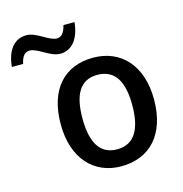

<svg xmlns="http://www.w3.org/2000/svg" viewBox="-223 -845 910 956"><g transform="rotate(-15 231.5 -367.0)"><path d="M246 -744H189C180 -707 165 -688 141 -688C100 -688 50 -743 -3 -743C-65 -743 -105 -695 -113 -609H-55C-47 -647 -32 -665 -7 -665C35 -665 85 -610 138 -610C197 -610 238 -659 246 -744ZM529 -270C529 -449 429 -549 289 -549C140 -549 48 -449 48 -270C48 -91 148 10 286 10C435 10 529 -91 529 -270ZM160 -270C160 -392 198 -461 287 -461C378 -461 417 -392 417 -270C417 -149 378 -77 288 -77C198 -77 160 -149 160 -270Z"/></g></svg>

Font: Noto Sans Thai Medium
Style: Regular
Weight: 500
Designer: Monotype Design Team
Foundry: Monotype Imaging Inc.
Version: Version 1.901